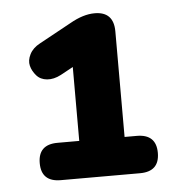

<svg xmlns="http://www.w3.org/2000/svg" viewBox="-40 -746 459 502"><g transform="rotate(-5 190.0 -495.5)"><path d="M308 -282H100Q49 -282 49 -331Q49 -380 100 -380H157V-574L124 -556Q105 -546 87.5 -547.5Q70 -549 59.5 -561Q49 -573 45.5 -587Q42 -601 50 -617Q58 -633 77 -643L161 -689Q196 -709 226 -709Q276 -709 276 -657V-380H308Q359 -380 359 -331Q359 -282 308 -282Z"/></g></svg>

Font: Nunito ExtraBold
Style: Regular
Weight: 800
Designer: Vernon Adams
Foundry: Vernon Adams
Version: Version 3.602